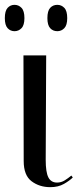

<svg xmlns="http://www.w3.org/2000/svg" viewBox="-29 -765 327 794"><path d="M179 9Q134 9 101.5 -15.5Q69 -40 69 -99L68 -536H162L160 -104Q160 -53 171 -31.5Q182 -10 207 -10Q224 -10 238.5 -19Q253 -28 266 -39L272 -31Q259 -18 235.5 -4.5Q212 9 179 9ZM208 -636Q190 -636 178.5 -648.5Q167 -661 167 -690Q167 -720 178.5 -732.5Q190 -745 208 -745Q225 -745 237 -732.5Q249 -720 249 -690Q249 -661 237 -648.5Q225 -636 208 -636ZM31 -636Q14 -636 2.5 -648.5Q-9 -661 -9 -690Q-9 -720 2.5 -732.5Q14 -745 31 -745Q48 -745 60 -732.5Q72 -720 72 -690Q72 -661 60 -648.5Q48 -636 31 -636Z"/></svg>

Font: Noto Serif Display SemiCondensed
Style: Regular
Weight: 400
Width: 4
Designer: Monotype Design Team
Foundry: Monotype Imaging Inc.
Version: Version 2.009